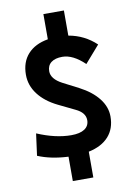

<svg xmlns="http://www.w3.org/2000/svg" viewBox="-106 -916 798 1139"><g transform="rotate(-10 293.0 -347.0)"><path d="M237.8 156.2V9.3Q132.8 4.4 54.7 -28.3L72.3 -160.2Q182.6 -113.3 276.9 -113.3Q329.1 -113.3 356.9 -131.8Q384.8 -150.4 384.8 -185.1Q384.8 -230.5 327.6 -257.3L228 -305.7Q154.3 -341.8 113.8 -395Q73.2 -448.2 73.2 -512.7Q73.2 -588.9 116 -636.5Q158.7 -684.1 237.8 -697.8V-849.6H361.3V-698.2Q457 -681.6 526.4 -615.7L437.5 -513.7Q367.7 -580.6 303.7 -580.6Q260.7 -580.6 236.8 -562.3Q212.9 -543.9 212.9 -509.3Q212.9 -462.9 277.8 -428.7L371.6 -380.4Q444.8 -342.3 484.6 -291.5Q524.4 -240.7 524.4 -182.6Q524.4 -109.4 482.4 -62.5Q440.4 -15.6 361.3 1V156.2Z"/></g></svg>

Font: Cascadia Mono
Style: Bold
Weight: 700
Monospace: yes
Designer: Aaron Bell
Foundry: Saja Typeworks
Version: Version 2404.023; ttfautohint (v1.8.4)